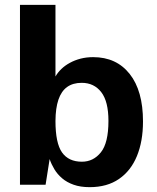

<svg xmlns="http://www.w3.org/2000/svg" viewBox="-20 -763 648 793"><path d="M350.3 10Q312.2 10 284.2 0Q256.1 -9.9 236.6 -26.6Q217 -43.3 204.6 -64Q192.2 -84.6 185 -106L168.3 0H62.5V-743H209.1V-447.1Q218.4 -463.6 233.4 -478Q248.4 -492.5 268.5 -503.4Q288.5 -514.4 312.6 -520.7Q336.8 -527 364.7 -527Q460.8 -527 515.7 -457.5Q570.6 -388.1 570.6 -261.4Q570.6 -179.3 545.5 -118.4Q520.5 -57.5 471.4 -23.8Q422.4 10 350.3 10ZM318.3 -95.1Q365.6 -95.1 396.7 -133.9Q427.9 -172.7 427.9 -263.4Q427.9 -344.2 398.1 -382.5Q368.4 -420.9 317.4 -420.9Q281.2 -420.9 257.2 -403.7Q233.2 -386.4 221.3 -351.3Q209.4 -316.3 209.1 -263.4Q209.1 -171.8 236.2 -133.4Q263.2 -95.1 318.3 -95.1Z"/></svg>

Font: Public Sans Thin
Style: Regular
Weight: 100
Designer: The Public Sans project authors (U.S. Web Design System). Libre Franklin designed by Pablo Impallari and Rodrigo Fuenzal
Version: Version 1.008